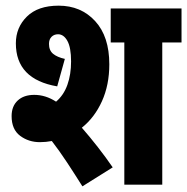

<svg xmlns="http://www.w3.org/2000/svg" viewBox="-20 -652 661 678"><path d="M121 -150Q81 -150 51 -172.5Q21 -195 21 -242Q21 -277 42.5 -297Q64 -317 101 -317Q141 -317 178 -293Q205 -316 218 -352.5Q231 -389 231 -435Q231 -484 218 -507.5Q205 -531 185 -531Q171 -531 162 -522Q153 -513 153 -497Q153 -474 167.5 -462Q182 -450 209 -444L182 -347Q36 -372 36 -499Q36 -555 75 -593.5Q114 -632 187 -632Q266 -632 316 -577.5Q366 -523 366 -425Q366 -352 340 -294.5Q314 -237 269 -201Q297 -169 325.5 -132.5Q354 -96 378 -61L271 6Q244 -37 217 -78Q190 -119 163 -154Q142 -150 121 -150ZM553 -502V0H419V-502H371V-622H621V-502Z"/></svg>

Font: Noto Sans ExtraCondensed ExtraBold
Style: Italic
Weight: 800
Width: 2
Italic angle: -12°
Designer: Monotype Design Team
Foundry: Monotype Imaging Inc.
Version: Version 2.013; ttfautohint (v1.8.4.7-5d5b)